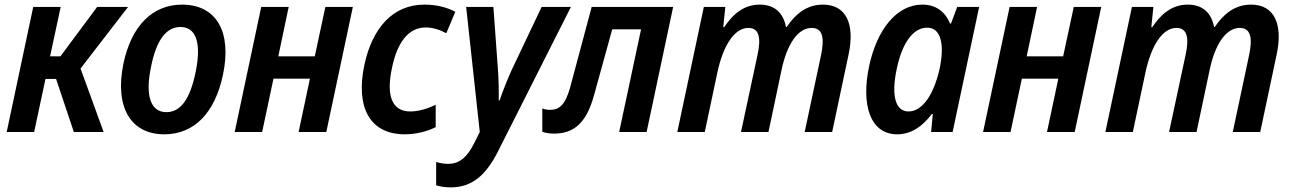

<svg xmlns="http://www.w3.org/2000/svg" viewBox="-20 -572 5600 832"><path d="M9 0H128L177 -230H223L300 0H429L329 -275L535 -542H401L242 -328H197L243 -542H124Z M692 10C820 10 911 -81 946 -247C986 -435 917 -552 769 -552C642 -552 550 -462 515 -297C476 -108 546 10 692 10ZM701 -86C634 -86 608 -155 634 -280C657 -398 700 -455 762 -455C829 -455 854 -387 828 -261C804 -143 763 -86 701 -86Z M997 0H1116L1165 -231H1323L1274 0H1394L1509 -542H1390L1344 -328H1186L1231 -542H1112Z M1734 10C1782 10 1830 -2 1868 -21V-118C1829 -99 1790 -89 1758 -89C1679 -89 1652 -156 1679 -280C1701 -384 1747 -453 1825 -453C1857 -453 1888 -442 1914 -428L1953 -521C1915 -541 1870 -552 1819 -552C1681 -552 1593 -449 1559 -291C1520 -106 1583 10 1734 10Z M1933 240C2027 240 2087 185 2138 84L2454 -542H2327L2197 -268C2178 -227 2157 -172 2145 -137H2141C2142 -176 2141 -235 2137 -281L2118 -542H2000L2059 0L2033 52C2005 106 1974 138 1922 138C1904 138 1887 135 1870 130V231C1886 236 1907 240 1933 240Z M2381 7C2469 7 2522 -42 2554 -159L2633 -445H2758L2663 0H2782L2897 -542H2544L2450 -191C2429 -117 2403 -96 2364 -96C2352 -96 2340 -98 2330 -102V-1C2344 4 2361 7 2381 7Z M2915 0H3034L3088 -255C3113 -374 3162 -451 3223 -451C3273 -451 3277 -402 3263 -336L3191 0H3310L3367 -270C3390 -379 3437 -451 3497 -451C3546 -451 3553 -406 3538 -334L3467 0H3586L3657 -335C3685 -465 3649 -552 3546 -552C3475 -552 3426 -510 3389 -455H3386C3374 -518 3335 -552 3272 -552C3203 -552 3155 -510 3118 -454H3114L3123 -542H3030Z M3868 10C3929 10 3978 -25 4018 -78H4022L4015 0H4108L4223 -542H4128L4101 -470H4097C4075 -522 4035 -552 3977 -552C3863 -552 3780 -440 3747 -289C3710 -119 3750 10 3868 10ZM3917 -89C3860 -89 3841 -158 3866 -274C3888 -381 3935 -452 3997 -452C4059 -453 4074 -376 4051 -271C4026 -162 3977 -89 3917 -89Z M4240 0H4359L4408 -231H4566L4517 0H4637L4752 -542H4633L4587 -328H4429L4474 -542H4355Z M4770 0H4889L4943 -255C4968 -374 5017 -451 5078 -451C5128 -451 5132 -402 5118 -336L5046 0H5165L5222 -270C5245 -379 5292 -451 5352 -451C5401 -451 5408 -406 5393 -334L5322 0H5441L5512 -335C5540 -465 5504 -552 5401 -552C5330 -552 5281 -510 5244 -455H5241C5229 -518 5190 -552 5127 -552C5058 -552 5010 -510 4973 -454H4969L4978 -542H4885Z"/></svg>

Font: Noto Sans SemiCondensed SemiBold
Style: Italic
Weight: 600
Width: 4
Italic angle: -12°
Designer: Monotype Design Team
Foundry: Monotype Imaging Inc.
Version: Version 2.013